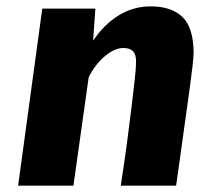

<svg xmlns="http://www.w3.org/2000/svg" viewBox="-20 -584 684 604"><path d="M37 0 113 -557H280L273 -456Q307 -507 353.2 -535.5Q399.5 -564 454 -564Q520 -564 554.5 -530Q589 -496 589 -417Q589 -406 585.8 -377.2Q582.5 -348.5 577.8 -313.8Q573 -279 569 -250Q567.5 -240 563.8 -213Q560 -186 555.2 -151.2Q550.5 -116.5 545.8 -83Q541 -49.5 537.8 -26.5Q534.5 -3.5 534 0H360Q371.5 -75 379.8 -137.2Q388 -199.5 394 -249Q400 -299.5 403.8 -333.2Q407.5 -367 408 -385Q409 -411.5 399 -422.2Q389 -433 368 -433Q341 -433 310.5 -407.8Q280 -382.5 259 -341L211 0Z"/></svg>

Font: Merriweather Sans ExtraBold
Style: Italic
Weight: 800
Italic angle: -7.5°
Designer: Eben Sorkin
Foundry: Eben Sorkin
Version: Version 2.001; ttfautohint (v1.8.3)